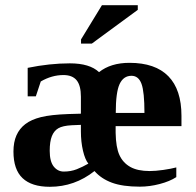

<svg xmlns="http://www.w3.org/2000/svg" viewBox="-20 -715 762 745"><path d="M482.4 -471.2Q582.5 -471.2 633.3 -419.2Q684.1 -367.2 684.1 -265.6V-225.6H428.7V-199.7Q429.7 -143.1 443.4 -113.3Q457 -83.5 485.4 -67.4Q513.7 -51.3 561 -51.3Q583.5 -51.3 614 -55.7Q644.5 -60.1 664.1 -65.4V-27.8Q638.7 -11.2 599.6 -1Q560.5 9.3 522.5 9.3Q456.1 9.3 414.3 -6.1Q372.6 -21.5 346.7 -51.3Q269.5 9.8 173.3 9.8Q103 9.8 67.6 -23.7Q32.2 -57.1 32.2 -127Q32.2 -163.6 43.9 -189.9Q55.7 -216.3 78.4 -233.6Q101.1 -251 138.7 -260.5Q176.3 -270 245.6 -272.5L293.9 -273.9V-339.8Q293.9 -383.3 277.3 -403.6Q260.7 -423.8 226.1 -423.8Q181.2 -423.8 138.2 -398.9L119.1 -341.3H87.4V-451.7Q172.9 -469.2 251 -469.2Q328.1 -469.2 364.3 -435.1Q409.7 -471.2 482.4 -471.2ZM227.5 -49.3Q254.9 -49.3 277.8 -58.3Q300.8 -67.4 322.8 -80.1Q310.1 -95.7 302 -130.1Q293.9 -164.6 293.9 -205.1V-230.5L257.8 -229Q223.1 -227.1 206.3 -217.3Q189.5 -207.5 181.2 -186.5Q172.9 -165.5 172.9 -129.9Q172.9 -88.4 188.5 -68.8Q204.1 -49.3 227.5 -49.3ZM490.2 -420.9Q459 -420.9 444.1 -388.9Q429.2 -356.9 429.2 -276.9H540.5Q540.5 -358.4 529.1 -389.6Q517.6 -420.9 490.2 -420.9ZM294.4 -545.9V-562L375.5 -694.8H514.6V-676.8L336.4 -545.9Z"/></svg>

Font: Tinos
Style: Bold
Weight: 700
Designer: Steve Matteson
Foundry: Monotype Imaging Inc.
Version: Version 1.23